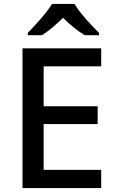

<svg xmlns="http://www.w3.org/2000/svg" viewBox="-20 -961 597 981"><path d="M361 -941H246C219 -896 159 -831 122 -793V-781H194C229 -803 266 -834 302 -870C338 -834 378 -802 413 -781H486V-793C448 -830 386 -896 361 -941ZM497 0V-93H203V-327H479V-418H203V-622H497V-714H95V0Z"/></svg>

Font: Noto Sans Hanifi Rohingya Medium
Style: Regular
Weight: 500
Designer: Monotype Design Team and DaltonMaag
Foundry: Google LLC
Version: Version 2.102